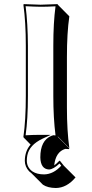

<svg xmlns="http://www.w3.org/2000/svg" viewBox="-20 -668 447 937"><path d="M292 141.1 348.6 197.8Q305.7 249 252.4 249.5Q212.9 249 189.5 233.4L132.8 176.8Q126.5 172.4 122.1 168Q101.6 146 101.1 117.2Q101.6 68.4 129.4 37.6L95.2 2.9L94.2 0Q106 -81.5 106 -200.2V-444.8Q106 -559.6 94.2 -645L96.2 -647.9Q97.7 -647.9 178.2 -645Q178.2 -645 261.2 -647.9L262.2 -645L318.4 -588.4Q306.6 -507.8 306.6 -388.7V-143.6Q306.6 -30.3 318.4 54.7L263.2 -1H261.7Q261.7 -1 261.7 -0.5L318.4 56.6L316.4 59.6Q314.5 59.6 298.3 58.6Q251.5 73.2 244.6 139.2Q256.8 130.4 270 116.2L272.9 117.2ZM278.8 140.6 270.5 129.9Q240.7 158.2 219.2 159.2Q178.2 157.2 176.8 100.1Q176.8 17.6 230.5 -4.9Q234.9 -6.8 239.3 -7.8L240.7 -8.3L242.2 -7.8Q243.7 -7.8 251 -7.3Q240.2 -91.3 240.2 -200.2V-444.8Q240.2 -558.1 251 -637.2Q206.5 -634.8 178 -635Q149.4 -635.3 105 -637.7Q115.7 -553.2 116.2 -444.8V-200.2Q116.2 -87.4 105 -7.8Q149.4 -10.3 178.2 -9.8H227.5L187.5 8.8Q123 39.6 113.3 90.3Q110.8 103 110.8 117.2Q111.8 149.9 138.7 168.9Q160.2 183.1 195.8 183.1Q241.2 182.1 278.8 140.6Z"/></svg>

Font: Linux Biolinum Shadow O
Style: Bold
Weight: 700
Designer: Philipp H. Poll
Foundry: Philipp H. Poll
Version: Version 0.9.2